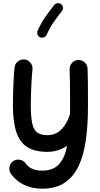

<svg xmlns="http://www.w3.org/2000/svg" viewBox="-20 -896 615 1184"><path d="M130.9 -529.3Q153.3 -527.3 168 -509Q182.6 -490.7 180.2 -467.8Q176.8 -437 174.6 -396.5Q172.4 -356 171.1 -316.7Q169.9 -277.3 169.9 -248.5Q169.9 -178.7 178.2 -137.9Q186.5 -97.2 208.5 -79.8Q230.5 -62.5 271.5 -62.5Q324.2 -62.5 359.1 -98.4Q394 -134.3 411.6 -192.4Q411.6 -210 411.9 -228.5Q412.1 -247.1 412.1 -266.6Q412.1 -331.5 411.4 -384.3Q410.6 -437 409.2 -468.3Q408.7 -491.2 424.1 -508.3Q439.5 -525.4 462.4 -525.9Q485.4 -526.9 502.4 -511.2Q519.5 -495.6 520 -472.7Q521.5 -440.9 522 -387.5Q522.5 -334 522.5 -237.3Q522.5 -122.6 509 -29.5Q495.6 63.5 463.6 129.9Q431.6 196.3 377 231.9Q322.3 267.6 240.2 267.6Q176.8 267.6 127 243.2Q77.1 218.8 46.9 174.8Q34.2 156.2 38.6 133.1Q43 109.9 61.5 97.7Q80.1 85 103.3 89.4Q126.5 93.8 138.7 112.3Q169.4 156.2 240.2 156.2Q307.6 156.2 343.3 117.4Q378.9 78.6 394.5 2.9Q368.2 20.5 337.4 30.5Q306.6 40.5 271.5 40.5Q195.8 40.5 148.9 11.5Q102.1 -17.6 80.8 -81.3Q59.6 -145 59.6 -248.5Q59.6 -282.2 60.8 -324.7Q62 -367.2 64.2 -408.7Q66.4 -450.2 69.8 -480.5Q72.3 -502.9 90.3 -517.3Q108.4 -531.7 130.9 -529.3ZM357.4 -870.1Q367.2 -862.3 368.4 -849.6Q369.6 -836.9 361.8 -827.6Q334.5 -793.5 311 -759.5Q287.6 -725.6 267.6 -681.2Q262.7 -670.4 250.5 -665.8Q238.3 -661.1 227.1 -666Q216.3 -670.9 211.7 -683.1Q207 -695.3 211.9 -706.5Q234.4 -755.9 260.7 -793.5Q287.1 -831.1 314.5 -865.2Q322.3 -875 335.2 -876.2Q348.1 -877.4 357.4 -870.1Z"/></svg>

Font: Mikhak-DS2-FD SemiBold
Style: Regular
Weight: 600
Designer: Amin Abedi
Version: Version 3.2